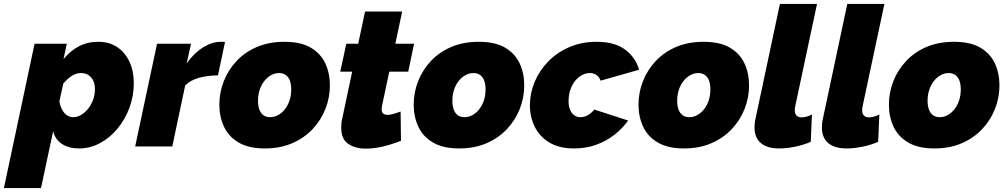

<svg xmlns="http://www.w3.org/2000/svg" viewBox="-82 -750 5160 983"><path d="M95 -526H260L243 -447Q278 -490 322 -513Q366 -536 422 -536Q478 -536 518.5 -508.5Q559 -481 581 -433.5Q603 -386 603 -324Q603 -257 580 -196.5Q557 -136 518 -89.5Q479 -43 428.5 -16.5Q378 10 324 10Q271 10 236 -12.5Q201 -35 190 -78L128 213H-62ZM292 -150Q313 -150 333 -161.5Q353 -173 369 -193Q385 -213 394.5 -239Q404 -265 404 -293Q404 -318 395.5 -336.5Q387 -355 371 -365.5Q355 -376 332 -376Q320 -376 309 -372.5Q298 -369 287 -362.5Q276 -356 265 -346Q254 -336 242 -322L222 -231Q226 -208 235.5 -189.5Q245 -171 260 -160.5Q275 -150 292 -150Z M722 -526H896L874 -426Q912 -479 958 -507.5Q1004 -536 1048 -536Q1059 -536 1063 -536Q1067 -536 1070 -535L1034 -364Q983 -364 938 -352Q893 -340 866 -312L800 0H610Z M1274 10Q1191 10 1139.5 -20.5Q1088 -51 1064.5 -102Q1041 -153 1041 -214Q1041 -277 1064 -335Q1087 -393 1130 -438.5Q1173 -484 1234.5 -510Q1296 -536 1374 -536Q1458 -536 1509 -506Q1560 -476 1583.5 -425.5Q1607 -375 1607 -313Q1607 -250 1584 -192Q1561 -134 1518 -88.5Q1475 -43 1413.5 -16.5Q1352 10 1274 10ZM1301 -150Q1322 -150 1341.5 -160.5Q1361 -171 1376.5 -190.5Q1392 -210 1400.5 -236Q1409 -262 1409 -292Q1409 -319 1402 -337.5Q1395 -356 1381 -366Q1367 -376 1347 -376Q1326 -376 1306.5 -365.5Q1287 -355 1271.5 -335.5Q1256 -316 1247.5 -290Q1239 -264 1239 -234Q1239 -208 1246 -189Q1253 -170 1267 -160Q1281 -150 1301 -150Z M1665 -96Q1665 -107 1666 -118Q1667 -129 1670 -142L1721 -383H1660L1691 -526H1752L1787 -691H1977L1942 -526H2038L2008 -383H1911L1874 -209Q1873 -204 1872.5 -199.5Q1872 -195 1872 -191Q1872 -175 1880 -168.5Q1888 -162 1902 -162Q1910 -162 1920.5 -164Q1931 -166 1943.5 -170Q1956 -174 1969 -179L1971 -29Q1942 -18 1911 -8.5Q1880 1 1850 6Q1820 11 1792 11Q1738 11 1701.5 -13Q1665 -37 1665 -96Z M2269 10Q2186 10 2134.5 -20.5Q2083 -51 2059.5 -102Q2036 -153 2036 -214Q2036 -277 2059 -335Q2082 -393 2125 -438.5Q2168 -484 2229.5 -510Q2291 -536 2369 -536Q2453 -536 2504 -506Q2555 -476 2578.5 -425.5Q2602 -375 2602 -313Q2602 -250 2579 -192Q2556 -134 2513 -88.5Q2470 -43 2408.5 -16.5Q2347 10 2269 10ZM2296 -150Q2317 -150 2336.5 -160.5Q2356 -171 2371.5 -190.5Q2387 -210 2395.5 -236Q2404 -262 2404 -292Q2404 -319 2397 -337.5Q2390 -356 2376 -366Q2362 -376 2342 -376Q2321 -376 2301.5 -365.5Q2282 -355 2266.5 -335.5Q2251 -316 2242.5 -290Q2234 -264 2234 -234Q2234 -208 2241 -189Q2248 -170 2262 -160Q2276 -150 2296 -150Z M2857 10Q2781 10 2730.5 -20.5Q2680 -51 2655.5 -101.5Q2631 -152 2631 -211Q2631 -272 2655 -330Q2679 -388 2724 -434.5Q2769 -481 2832 -508.5Q2895 -536 2973 -536Q3065 -536 3118.5 -496Q3172 -456 3190 -393L2993 -337Q2986 -356 2972 -366Q2958 -376 2938 -376Q2917 -376 2897.5 -365.5Q2878 -355 2862.5 -336Q2847 -317 2838 -290.5Q2829 -264 2829 -232Q2829 -207 2836.5 -188.5Q2844 -170 2858 -160Q2872 -150 2890 -150Q2903 -150 2915.5 -154.5Q2928 -159 2939.5 -168Q2951 -177 2961 -189L3134 -133Q3104 -91 3062.5 -59Q3021 -27 2969.5 -8.5Q2918 10 2857 10Z M3420 10Q3337 10 3285.5 -20.5Q3234 -51 3210.5 -102Q3187 -153 3187 -214Q3187 -277 3210 -335Q3233 -393 3276 -438.5Q3319 -484 3380.5 -510Q3442 -536 3520 -536Q3604 -536 3655 -506Q3706 -476 3729.5 -425.5Q3753 -375 3753 -313Q3753 -250 3730 -192Q3707 -134 3664 -88.5Q3621 -43 3559.5 -16.5Q3498 10 3420 10ZM3447 -150Q3468 -150 3487.5 -160.5Q3507 -171 3522.5 -190.5Q3538 -210 3546.5 -236Q3555 -262 3555 -292Q3555 -319 3548 -337.5Q3541 -356 3527 -366Q3513 -376 3493 -376Q3472 -376 3452.5 -365.5Q3433 -355 3417.5 -335.5Q3402 -316 3393.5 -290Q3385 -264 3385 -234Q3385 -208 3392 -189Q3399 -170 3413 -160Q3427 -150 3447 -150Z M3908 10Q3846 10 3813.5 -17.5Q3781 -45 3781 -97Q3781 -108 3782 -119Q3783 -130 3786 -142L3911 -730H4101L3990 -209Q3989 -203 3988 -197.5Q3987 -192 3987 -187Q3987 -149 4023 -149Q4034 -149 4048 -153Q4062 -157 4075 -164L4069 -24Q4033 -8 3989 1Q3945 10 3908 10Z M4253 10Q4191 10 4158.5 -17.5Q4126 -45 4126 -97Q4126 -108 4127 -119Q4128 -130 4131 -142L4256 -730H4446L4335 -209Q4334 -203 4333 -197.5Q4332 -192 4332 -187Q4332 -149 4368 -149Q4379 -149 4393 -153Q4407 -157 4420 -164L4414 -24Q4378 -8 4334 1Q4290 10 4253 10Z M4702 10Q4619 10 4567.5 -20.5Q4516 -51 4492.5 -102Q4469 -153 4469 -214Q4469 -277 4492 -335Q4515 -393 4558 -438.5Q4601 -484 4662.5 -510Q4724 -536 4802 -536Q4886 -536 4937 -506Q4988 -476 5011.5 -425.5Q5035 -375 5035 -313Q5035 -250 5012 -192Q4989 -134 4946 -88.5Q4903 -43 4841.5 -16.5Q4780 10 4702 10ZM4729 -150Q4750 -150 4769.5 -160.5Q4789 -171 4804.5 -190.5Q4820 -210 4828.5 -236Q4837 -262 4837 -292Q4837 -319 4830 -337.5Q4823 -356 4809 -366Q4795 -376 4775 -376Q4754 -376 4734.5 -365.5Q4715 -355 4699.5 -335.5Q4684 -316 4675.5 -290Q4667 -264 4667 -234Q4667 -208 4674 -189Q4681 -170 4695 -160Q4709 -150 4729 -150Z"/></svg>

Font: Raleway Thin Black
Style: Italic
Weight: 900
Italic angle: -12°
Version: Version 4.026